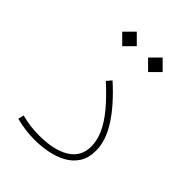

<svg xmlns="http://www.w3.org/2000/svg" viewBox="-201 -787 892 892"><g transform="rotate(45 245.0 -341.5)"><path d="M120.1 -638.7 168 -590.8 215.8 -638.7 168 -686.5ZM290 -638.7 337.9 -590.8 385.7 -638.7 337.9 -686.5ZM425.3 -161.6Q425.3 -226.6 380.1 -297.6Q335 -368.7 248.5 -446.8L228 -422.9Q285.2 -371.1 322.5 -325.7Q359.9 -280.3 377.9 -239.5Q396 -198.7 396 -160.2Q396 -92.3 340.3 -58.3Q284.7 -24.4 188 -24.4Q160.2 -24.4 131.8 -27.8Q103.5 -31.2 71.8 -39.6L64.9 -11.2Q96.7 -2.9 126.7 1Q156.7 4.9 186.5 4.9Q229 4.9 271.2 -3.2Q313.5 -11.2 348.4 -30Q383.3 -48.8 404.3 -81.1Q425.3 -113.3 425.3 -161.6Z"/></g></svg>

Font: Estedad VF
Style: Regular
Weight: 100
Designer: Amin Abedi
Version: Version 7.3